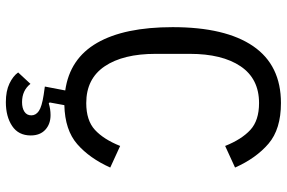

<svg xmlns="http://www.w3.org/2000/svg" viewBox="-178 -572 957 640"><g transform="rotate(90 300.0 -251.5)"><path d="M159 -406V-292Q159 -184 200.5 -122.5Q242 -61 323 -61Q381 -61 412.5 -90Q444 -119 466 -174L538 -141Q507 -72 460 -31Q413 10 330 12L321 61L324 64Q343 58 363 58Q393 58 412 75.5Q431 93 431 124Q431 165 399.5 186Q368 207 320 207Q283 207 258 195Q233 183 221 166L259 125Q281 153 320 153Q340 153 352 145Q364 137 364 122Q364 107 349.5 97Q335 87 296 81L268 77L281 9Q175 -6 122.5 -97Q70 -188 70 -349Q70 -525 133.5 -617.5Q197 -710 323 -710Q410 -710 458.5 -668.5Q507 -627 538 -557L466 -524Q444 -579 412.5 -608Q381 -637 323 -637Q242 -637 200.5 -575.5Q159 -514 159 -406Z"/></g></svg>

Font: iA Writer Quattro V
Style: Regular
Weight: 400
Designer: Mike Abbink, Paul van der Laan, Pieter van Rosmalen, Oliver Reichenstein
Foundry: Information Architects Inc.
Version: Version 2.000